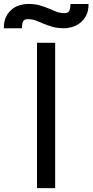

<svg xmlns="http://www.w3.org/2000/svg" viewBox="-128 -971 478 991"><path d="M16.6 -872.1Q38.6 -872.1 57.4 -864.7Q76.2 -857.4 97.2 -848.6Q118.2 -839.8 143.6 -832.5Q168.9 -825.2 204.1 -825.2Q221.7 -825.2 243.4 -831.3Q265.1 -837.4 284.2 -851.8Q303.2 -866.2 316.2 -890.1Q329.1 -914.1 329.1 -950.2H235.4Q235.4 -935.5 233.4 -926.3Q231.4 -917 227.5 -911.9Q223.6 -906.7 217.8 -905Q211.9 -903.3 204.1 -903.3Q182.1 -903.3 163.3 -910.6Q144.5 -918 123.5 -927Q102.5 -936 77.1 -943.4Q51.8 -950.7 16.6 -950.7Q-1 -950.7 -22.7 -945.1Q-44.4 -939.5 -63.5 -925.3Q-82.5 -911.1 -95.5 -886.7Q-108.4 -862.3 -108.4 -825.2H-14.6Q-14.6 -840.3 -12.7 -849.6Q-10.7 -858.9 -6.8 -863.8Q-2.9 -868.7 2.9 -870.4Q8.8 -872.1 16.6 -872.1ZM63 -750H156.7V0H63Z"/></svg>

Font: Michroma
Style: Regular
Weight: 400
Version: Version 1.000